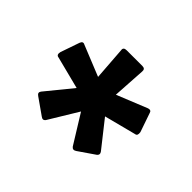

<svg xmlns="http://www.w3.org/2000/svg" viewBox="-79 -653 526 526"><g transform="rotate(45 184.0 -390.0)"><path d="M131 -368 37 -392Q27 -393 30 -406L49 -461Q53 -472 62 -467L151 -431L144 -527Q142 -538 155 -538H216Q227 -538 226 -527L220 -431L309 -467Q319 -470 321 -461L340 -406Q342 -393 334 -392L241 -368L301 -292Q307 -284 300 -278L252 -245Q243 -239 237 -247L185 -331L134 -247Q128 -238 119 -245L72 -278Q63 -284 69 -292Z"/></g></svg>

Font: Zain
Style: Bold
Weight: 700
Designer: Zain,Boutros
Foundry: Mobile Telecommunications Company (Zain), 2024
Version: Version 1.50; ttfautohint (v1.8.4)